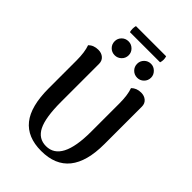

<svg xmlns="http://www.w3.org/2000/svg" viewBox="-284 -1105 1237 1237"><g transform="rotate(45 334.5 -486.5)"><path d="M198 -987H473Q482 -960 473 -932H198Q191 -960 198 -987ZM234 -757Q207 -757 188.5 -775.5Q170 -794 170 -821Q170 -847 188.5 -865.5Q207 -884 234 -884Q260 -884 279 -865.5Q298 -847 298 -821Q298 -794 279 -775.5Q260 -757 234 -757ZM439 -757Q412 -757 393.5 -775.5Q375 -794 375 -821Q375 -847 393.5 -865.5Q412 -884 439 -884Q464 -884 483 -865Q502 -846 502 -821Q502 -794 483.5 -775.5Q465 -757 439 -757ZM592 -647V-306Q592 14 335 14Q209 14 146.5 -64Q84 -142 84 -306V-560Q84 -635 67 -682Q93 -708 135 -708Q164 -708 183 -691.5Q202 -675 202 -647V-301Q202 -158 234 -94Q266 -30 335 -30Q475 -30 475 -301V-560Q475 -635 458 -682Q484 -708 525 -708Q554 -708 573 -691.5Q592 -675 592 -647Z"/></g></svg>

Font: Arima Koshi Semi Bold
Style: Regular
Weight: 600
Designer: Joana Correia and Natanael Gama
Foundry: NDISCOVER
Version: Version 1.019;PS 001.019;hotconv 1.0.88;makeotf.lib2.5.64775